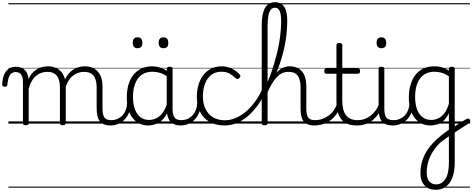

<svg xmlns="http://www.w3.org/2000/svg" viewBox="-76 -1120 4282 1740"><path d="M157 15Q144 15 138 10.5Q132 6 132 -4V-374Q132 -424 114.5 -445.5Q97 -467 66 -467Q44 -467 28.5 -455.5Q13 -444 3.5 -418.5Q-6 -393 -9 -352Q-9 -343 -15 -338.5Q-21 -334 -33 -334Q-43 -334 -49.5 -338.5Q-56 -343 -56 -355Q-54 -408 -38.5 -443.5Q-23 -479 4 -497Q31 -515 67 -515Q95 -515 115.5 -507Q136 -499 150.5 -484Q165 -469 172.5 -449Q180 -429 182 -405V-402Q198 -438 219.5 -460.5Q241 -483 264.5 -496Q288 -509 312.5 -514Q337 -519 359 -519Q404 -519 440.5 -500Q477 -481 498.5 -440.5Q520 -400 520 -334V-4Q520 6 513.5 10.5Q507 15 493 15Q479 15 473 10.5Q467 6 467 -4V-326Q467 -371 455.5 -403Q444 -435 418.5 -452Q393 -469 351 -469Q327 -469 302 -461Q277 -453 254.5 -435.5Q232 -418 214 -388.5Q196 -359 184 -316V-4Q184 6 177.5 10.5Q171 15 157 15ZM927 17Q890 17 865.5 6.5Q841 -4 826.5 -24Q812 -44 806 -72.5Q800 -101 800 -137V-326Q800 -371 788.5 -403Q777 -435 752 -452Q727 -469 686 -469Q659 -469 632 -460Q605 -451 581 -431Q557 -411 538.5 -377Q520 -343 509 -292H485Q492 -355 512 -398Q532 -441 561 -468Q590 -495 624.5 -507Q659 -519 694 -519Q739 -519 774.5 -500Q810 -481 831.5 -440.5Q853 -400 853 -334V-137Q853 -82 869 -56.5Q885 -31 933 -31Q942 -31 946.5 -23.5Q951 -16 950.5 -7Q950 2 944 9.5Q938 17 927 17ZM0 571H989V581H0ZM0 -20H989V0H0ZM0 -505H989V-500H0ZM0 -1091H989V-1081H0Z M924 17Q913 17 907.5 9.5Q902 2 902.5 -7Q903 -16 910 -23.5Q917 -31 930 -31Q963 -31 989.5 -43Q1016 -55 1035 -76Q1054 -97 1064.5 -125Q1075 -153 1076 -186Q1077 -198 1086 -201.5Q1095 -205 1103.5 -201.5Q1112 -198 1111 -186Q1110 -142 1095.5 -104.5Q1081 -67 1056.5 -40Q1032 -13 998 2Q964 17 924 17ZM989 571V581ZM989 -20V0ZM989 -505V-500ZM989 -1091V-1081Z M1266 17Q1211 17 1167 -12Q1123 -41 1098 -98Q1073 -155 1073 -238Q1073 -288 1082.5 -331Q1092 -374 1111 -408.5Q1130 -443 1157.5 -467.5Q1185 -492 1221.5 -505.5Q1258 -519 1303 -519Q1341 -519 1377.5 -506.5Q1414 -494 1450 -470V-419Q1410 -449 1375 -459.5Q1340 -470 1304 -470Q1272 -470 1244.5 -460.5Q1217 -451 1195.5 -432Q1174 -413 1159.5 -385.5Q1145 -358 1137 -322Q1129 -286 1129 -242Q1129 -180 1145.5 -133Q1162 -86 1194.5 -59.5Q1227 -33 1276 -33Q1310 -33 1342 -49Q1374 -65 1400.5 -101.5Q1427 -138 1444 -202L1462 -159Q1441 -85 1407.5 -47Q1374 -9 1336.5 4Q1299 17 1266 17ZM1562 17Q1528 17 1504 7Q1480 -3 1465 -22Q1450 -41 1442.5 -69Q1435 -97 1435 -132V-495Q1435 -506 1442 -510.5Q1449 -515 1463 -515Q1476 -515 1482 -510.5Q1488 -506 1488 -496V-133Q1488 -81 1505 -56Q1522 -31 1568 -31Q1575 -31 1579 -23.5Q1583 -16 1582.5 -7Q1582 2 1577.5 9.5Q1573 17 1562 17ZM989 571H1624V581H989ZM989 -20H1624V0H989ZM989 -505H1624V-500H989ZM989 -1091H1624V-1081H989Z M1559 17Q1548 17 1542.5 9.5Q1537 2 1537.5 -7Q1538 -16 1545 -23.5Q1552 -31 1565 -31Q1598 -31 1624.5 -43Q1651 -55 1670 -76Q1689 -97 1699.5 -125Q1710 -153 1711 -186Q1712 -198 1721 -201.5Q1730 -205 1738.5 -201.5Q1747 -198 1746 -186Q1745 -142 1730.5 -104.5Q1716 -67 1691.5 -40Q1667 -13 1633 2Q1599 17 1559 17ZM1624 571V581ZM1624 -20V0ZM1624 -505V-500ZM1624 -1091V-1081Z M1170 -683Q1149 -683 1138 -695.5Q1127 -708 1127 -732Q1127 -757 1138 -769.5Q1149 -782 1171 -782Q1193 -782 1203.5 -769.5Q1214 -757 1214 -732Q1215 -707 1203.5 -695Q1192 -683 1170 -683ZM1406 -683Q1384 -683 1373 -695.5Q1362 -708 1362 -732Q1362 -757 1373 -769.5Q1384 -782 1406 -782Q1427 -782 1438 -769.5Q1449 -757 1449 -732Q1450 -707 1438.5 -695Q1427 -683 1406 -683Z M1962 17Q1844 17 1776 -52Q1708 -121 1708 -243Q1708 -303 1723.5 -353.5Q1739 -404 1768 -441Q1797 -478 1838.5 -498.5Q1880 -519 1933 -519Q1979 -519 2023 -499Q2067 -479 2098 -442Q2103 -435 2102.5 -428.5Q2102 -422 2093 -413Q2084 -404 2076 -404Q2068 -404 2062 -410Q2032 -437 2003.5 -453.5Q1975 -470 1930 -470Q1892 -470 1861 -455Q1830 -440 1808.5 -410.5Q1787 -381 1775 -339.5Q1763 -298 1763 -245Q1763 -179 1787.5 -130.5Q1812 -82 1856.5 -56Q1901 -30 1963 -30Q1973 -30 1979 -23Q1985 -16 1985 -6.5Q1985 3 1979.5 10Q1974 17 1962 17ZM1624 571H2159V581H1624ZM1624 -20H2159V0H1624ZM1624 -505H2159V-500H1624ZM1624 -1091H2159V-1081H1624Z M1962 17Q1950 17 1944 10Q1938 3 1938 -6.5Q1938 -16 1944 -23Q1950 -30 1963 -30Q2026 -30 2089 -64.5Q2152 -99 2206.5 -162Q2261 -225 2300 -310Q2306 -323 2315 -322Q2324 -321 2330 -311.5Q2336 -302 2330 -289Q2298 -217 2255.5 -160Q2213 -103 2165.5 -63.5Q2118 -24 2066 -3.5Q2014 17 1962 17ZM2159 571V581ZM2159 -20V0ZM2159 -505V-500ZM2159 -1091V-1081Z M2773 17Q2737 17 2712.5 6.5Q2688 -4 2673.5 -24Q2659 -44 2653.5 -72.5Q2648 -101 2648 -137V-326Q2648 -374 2636.5 -406Q2625 -438 2601 -453.5Q2577 -469 2538 -469Q2506 -469 2479.5 -456Q2453 -443 2429.5 -417.5Q2406 -392 2384.5 -355Q2363 -318 2342 -269L2323 -278Q2346 -331 2370 -375Q2394 -419 2420.5 -451Q2447 -483 2479 -501Q2511 -519 2550 -519Q2594 -519 2628 -500Q2662 -481 2681 -440.5Q2700 -400 2700 -334V-137Q2700 -82 2716 -56.5Q2732 -31 2779 -31Q2788 -31 2793 -23.5Q2798 -16 2797.5 -7Q2797 2 2791 9.5Q2785 17 2773 17ZM2321 15Q2308 15 2302 10.5Q2296 6 2296 -4V-893Q2296 -997 2326 -1048.5Q2356 -1100 2417 -1100Q2456 -1100 2480.5 -1080Q2505 -1060 2516 -1022Q2527 -984 2527 -933Q2527 -893 2524 -850Q2521 -807 2514 -762Q2507 -717 2496.5 -671Q2486 -625 2471.5 -578.5Q2457 -532 2439 -485.5Q2421 -439 2398.5 -394Q2376 -349 2349 -306V-4Q2349 6 2342 10.5Q2335 15 2321 15ZM2349 -378Q2365 -413 2379.5 -454.5Q2394 -496 2408 -542Q2422 -588 2434 -637Q2446 -686 2454.5 -736Q2463 -786 2467.5 -835.5Q2472 -885 2472 -930Q2472 -966 2467 -993Q2462 -1020 2449.5 -1035Q2437 -1050 2415 -1050Q2393 -1050 2378 -1032Q2363 -1014 2356 -977.5Q2349 -941 2349 -883ZM2159 571H2835V581H2159ZM2159 -20H2835V0H2159ZM2159 -505H2835V-500H2159ZM2159 -1091H2835V-1081H2159Z M2770 17Q2759 17 2753.5 9.5Q2748 2 2748.5 -7Q2749 -16 2756 -23.5Q2763 -31 2776 -31Q2813 -31 2845.5 -42.5Q2878 -54 2904.5 -74Q2931 -94 2950 -121.5Q2969 -149 2979 -182Q2982 -193 2991.5 -192Q3001 -191 3007.5 -184Q3014 -177 3011 -167Q2999 -125 2977 -91.5Q2955 -58 2923.5 -33.5Q2892 -9 2853 4Q2814 17 2770 17ZM2835 571V581ZM2835 -20V0ZM2835 -505V-500ZM2835 -1091V-1081Z M3159 17Q3108 17 3072.5 2Q3037 -13 3015.5 -41.5Q2994 -70 2983.5 -110Q2973 -150 2973 -201V-452H2882Q2871 -452 2867 -458Q2863 -464 2863 -476Q2863 -489 2867 -494.5Q2871 -500 2882 -500H2973V-711Q2973 -721 2979.5 -725.5Q2986 -730 2999 -730Q3012 -730 3019 -725.5Q3026 -721 3026 -711V-500H3167Q3178 -500 3182.5 -494.5Q3187 -489 3187 -476Q3187 -464 3182.5 -458Q3178 -452 3167 -452H3026V-213Q3026 -175 3032 -142Q3038 -109 3053.5 -84.5Q3069 -60 3096 -45.5Q3123 -31 3166 -31Q3176 -31 3181 -23.5Q3186 -16 3185.5 -7Q3185 2 3178.5 9.5Q3172 17 3159 17ZM2835 571H3223V581H2835ZM2835 -20H3223V0H2835ZM2835 -505H3223V-500H2835ZM2835 -1091H3223V-1081H2835Z M3158 17Q3147 17 3141.5 9.5Q3136 2 3136.5 -7Q3137 -16 3144 -23.5Q3151 -31 3164 -31Q3201 -31 3232 -43Q3263 -55 3287 -75Q3311 -95 3329 -120Q3347 -145 3357 -172Q3361 -183 3370 -182.5Q3379 -182 3385 -174.5Q3391 -167 3388 -157Q3377 -124 3357 -93Q3337 -62 3308.5 -37Q3280 -12 3242 2.5Q3204 17 3158 17ZM3223 571V581ZM3223 -20V0ZM3223 -505V-500ZM3223 -1091V-1081Z M3485 17Q3447 17 3421.5 6.5Q3396 -4 3381.5 -24Q3367 -44 3361 -72.5Q3355 -101 3355 -137V-496Q3355 -506 3361 -510.5Q3367 -515 3380 -515Q3394 -515 3400.5 -510.5Q3407 -506 3407 -496V-137Q3407 -82 3423.5 -56.5Q3440 -31 3491 -31Q3500 -31 3504.5 -23.5Q3509 -16 3508.5 -7Q3508 2 3502.5 9.5Q3497 17 3485 17ZM3381 -683Q3359 -683 3348 -695.5Q3337 -708 3337 -732Q3337 -757 3348 -769.5Q3359 -782 3381 -782Q3402 -782 3413 -769.5Q3424 -757 3424 -732Q3425 -707 3413.5 -695Q3402 -683 3381 -683ZM3223 571H3548V581H3223ZM3223 -20H3548V0H3223ZM3223 -505H3548V-500H3223ZM3223 -1091H3548V-1081H3223Z M3483 17Q3472 17 3466.5 9.5Q3461 2 3461.5 -7Q3462 -16 3469 -23.5Q3476 -31 3489 -31Q3522 -31 3548.5 -43Q3575 -55 3594 -76Q3613 -97 3623.5 -125Q3634 -153 3635 -186Q3636 -198 3645 -201.5Q3654 -205 3662.5 -201.5Q3671 -198 3670 -186Q3669 -142 3654.5 -104.5Q3640 -67 3615.5 -40Q3591 -13 3557 2Q3523 17 3483 17ZM3548 571V581ZM3548 -20V0ZM3548 -505V-500ZM3548 -1091V-1081Z M4027 37Q4042 27 4058.5 16.5Q4075 6 4091 -5Q4107 -16 4123.5 -25.5Q4140 -35 4155 -43Q4165 -48 4172.5 -44.5Q4180 -41 4183.5 -32.5Q4187 -24 4185 -15.5Q4183 -7 4172 -1Q4158 8 4140 19Q4122 30 4104 42Q4086 54 4067.5 65.5Q4049 77 4033 88ZM3872 600Q3809 600 3771.5 560Q3734 520 3734 449Q3734 403 3744 361.5Q3754 320 3772.5 282.5Q3791 245 3819 209.5Q3847 174 3884 140Q3902 124 3920.5 109.5Q3939 95 3957 81Q3975 67 3992 56V-94Q3968 -45 3939 -21.5Q3910 2 3880.5 9.5Q3851 17 3823 17Q3767 17 3723 -12.5Q3679 -42 3654 -99Q3629 -156 3629 -238Q3629 -288 3639 -331Q3649 -374 3667.5 -408.5Q3686 -443 3714 -468Q3742 -493 3778.5 -506Q3815 -519 3859 -519Q3885 -519 3906 -515.5Q3927 -512 3948 -503.5Q3969 -495 3992 -480V-497Q3992 -506 3998.5 -510.5Q4005 -515 4019 -515Q4032 -515 4038.5 -510.5Q4045 -506 4045 -497V352Q4045 413 4033 459.5Q4021 506 3998.5 537Q3976 568 3944 584Q3912 600 3872 600ZM3878 551Q3911 551 3937 529.5Q3963 508 3977.5 465Q3992 422 3992 359V116Q3978 125 3963.5 135Q3949 145 3935 156Q3921 167 3907 179Q3879 207 3857.5 237.5Q3836 268 3821 301.5Q3806 335 3798.5 371Q3791 407 3791 446Q3791 478 3801 501.5Q3811 525 3830.5 538Q3850 551 3878 551ZM3833 -33Q3864 -33 3894.5 -47Q3925 -61 3950.5 -93Q3976 -125 3992 -181V-428Q3957 -452 3925 -461Q3893 -470 3860 -470Q3828 -470 3801 -460.5Q3774 -451 3752.5 -432.5Q3731 -414 3716 -386Q3701 -358 3693.5 -322Q3686 -286 3686 -242Q3686 -180 3702 -133Q3718 -86 3751 -59.5Q3784 -33 3833 -33ZM3548 571H4183V581H3548ZM3548 -20H4183V0H3548ZM3548 -505H4183V-500H3548ZM3548 -1091H4183V-1081H3548Z"/></svg>

Font: Playwrite PT Guides
Style: Regular
Weight: 400
Designer: Veronika Burian, José Scaglione
Foundry: TypeTogether
Version: Version 1.003